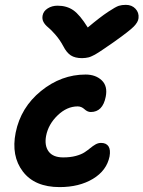

<svg xmlns="http://www.w3.org/2000/svg" viewBox="-20 -783 585 783"><path d="M493.2 -763.2Q517.6 -763.2 532.5 -747.3Q547.4 -731.4 544.9 -709Q543.5 -692.9 525.1 -674.3Q506.8 -655.8 441.9 -609.9Q433.1 -604 418.7 -594Q404.3 -584 398.4 -580.1Q392.6 -576.2 382.1 -569.3Q371.6 -562.5 366.9 -560.1Q362.3 -557.6 354.5 -554Q346.7 -550.3 341.3 -549.1Q335.9 -547.9 329.1 -546.9Q322.3 -545.9 314.9 -545.9Q286.1 -545.9 268.8 -557.1Q251.5 -568.4 237.8 -595.2Q223.6 -621.6 205.3 -642.3Q187 -663.1 175.5 -672.1Q164.1 -681.2 157.5 -693.1Q150.9 -705.1 153.8 -720.2Q157.2 -737.8 174.6 -748.8Q191.9 -759.8 214.8 -759.8Q252.4 -759.8 279.1 -741.2Q305.7 -722.7 337.9 -670.9Q389.2 -713.9 420.7 -734.6Q452.1 -755.4 464.4 -759.3Q476.6 -763.2 493.2 -763.2ZM223.1 -20Q121.6 -20 73.2 -83.5Q24.9 -147 43.9 -242.2Q64.5 -344.7 147.2 -411.9Q230 -479 329.1 -479Q370.1 -479 395 -455.3Q419.9 -431.6 411.1 -388.2Q398.9 -326.2 350.1 -326.2Q336.9 -326.2 324.5 -337.6Q312 -349.1 296.9 -349.1Q252.9 -349.1 215.1 -312.7Q177.2 -276.4 168 -229Q160.6 -189 178.5 -165Q196.3 -141.1 237.8 -141.1Q267.1 -141.1 289.6 -147.2Q312 -153.3 325.2 -162.1Q338.4 -170.9 348.6 -179.4Q358.9 -188 369.6 -194.1Q380.4 -200.2 392.1 -200.2Q413.1 -200.2 422.4 -186.3Q431.6 -172.4 426.8 -145Q415 -87.4 359.1 -53.7Q303.2 -20 223.1 -20Z"/></svg>

Font: Shantell Sans Irregular
Style: Italic
Weight: 600
Italic angle: -11.31°
Designer: Stephen Nixon, Anya Danilova, Shantell Martin
Foundry: Arrow Type
Version: Version 1.006;[9816181b4]